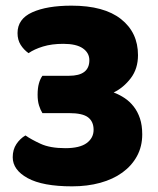

<svg xmlns="http://www.w3.org/2000/svg" viewBox="-20 -643 558 679"><path d="M233 -623Q348 -623 408 -575.5Q468 -528 468 -448Q468 -400 442.5 -366.5Q417 -333 382 -316Q403 -308 421 -296Q439 -284 453 -266Q467 -248 475 -224Q483 -200 483 -168Q483 -125 464.5 -91Q446 -57 413 -33Q380 -9 334.5 3.5Q289 16 235 16Q131 16 78 -13Q25 -42 25 -87Q25 -114 38 -133.5Q51 -153 70 -164Q90 -150 123.5 -134.5Q157 -119 211 -119Q262 -119 286.5 -137Q311 -155 311 -184Q311 -213 291.5 -228Q272 -243 224 -243H130Q123 -254 118 -270Q113 -286 113 -308Q113 -331 117.5 -347.5Q122 -364 130 -375H224Q296 -375 296 -430Q296 -456 273 -472Q250 -488 204 -488Q163 -488 132 -478.5Q101 -469 81 -455Q64 -467 53 -484.5Q42 -502 42 -526Q42 -576 94 -599.5Q146 -623 233 -623Z"/></svg>

Font: Baloo Thambi
Style: Regular
Weight: 400
Designer: Aadarsh Rajan and Ek Type
Foundry: Ek Type
Version: Version 1.443;PS 1.000;hotconv 16.6.51;makeotf.lib2.5.65220;